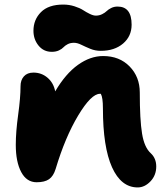

<svg xmlns="http://www.w3.org/2000/svg" viewBox="-20 -780 734 849"><path d="M209 -550.8Q172.9 -550.8 150.4 -578.4Q127.9 -606 127.9 -644Q127.9 -692.9 161.1 -726.3Q194.3 -759.8 259.8 -759.8Q285.6 -759.8 309.3 -752.2Q333 -744.6 347.2 -735.4Q361.3 -726.1 377 -718.5Q392.6 -710.9 403.8 -710.9Q418.9 -710.9 431.6 -717.3Q444.3 -723.6 451.7 -731Q459 -738.3 471.7 -744.6Q484.4 -751 500 -751Q562 -751 562 -670.9Q562 -619.6 524.2 -587.4Q486.3 -555.2 425.8 -555.2Q400.9 -555.2 379.2 -564.2Q357.4 -573.2 339.6 -582Q321.8 -590.8 307.1 -590.8Q291 -590.8 279.1 -584.5Q267.1 -578.1 260.5 -570.8Q253.9 -563.5 240.5 -557.1Q227.1 -550.8 209 -550.8ZM588.9 48.8Q515.6 48.8 475.3 -40.5Q435.1 -129.9 435.1 -300.8Q435.1 -349.1 425.8 -365.2H421.9Q383.3 -365.2 325.7 -269.3Q268.1 -173.3 226.1 -33.2Q216.3 -1 196.8 12.5Q177.2 25.9 142.1 25.9Q97.7 25.9 73.7 -19.3Q49.8 -64.5 49.8 -139.2Q49.8 -196.8 60.3 -272.7Q70.8 -348.6 70.8 -398.9Q70.8 -425.8 85.7 -442.4Q100.6 -459 127.9 -459Q163.6 -459 190.2 -436.3Q216.8 -413.6 224.1 -376Q270 -454.1 324.7 -493.2Q379.4 -532.2 436 -532.2Q508.3 -532.2 553.2 -486.1Q598.1 -439.9 598.1 -371.1Q598.1 -250 608.2 -189Q618.2 -127.9 647 -102.1Q670.9 -79.6 670.9 -43.9Q670.9 -4.9 645.3 22Q619.6 48.8 588.9 48.8Z"/></svg>

Font: Shantell Sans Irregular Bouncy
Style: Regular
Weight: 800
Designer: Stephen Nixon, Anya Danilova, Shantell Martin
Foundry: Arrow Type
Version: Version 1.006;[9816181b4]